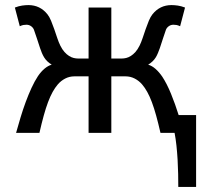

<svg xmlns="http://www.w3.org/2000/svg" viewBox="-20 -528 824 763"><path d="M422.4 -295.4H463.9Q472.2 -295.4 481.4 -297.6Q490.7 -299.8 500 -305.7Q509.3 -311.5 518.1 -321.3Q526.9 -331.1 534.7 -346.7Q541 -359.4 546.9 -377Q552.7 -394.5 558.8 -412.1Q564.9 -429.7 571.5 -445.6Q578.1 -461.4 585.9 -471.2Q615.2 -507.8 661.6 -507.8Q672.4 -507.8 686.3 -505.9Q700.2 -503.9 715.3 -498L695.8 -423.8Q687 -427.7 681.4 -428.7Q675.8 -429.7 668.9 -429.7Q659.2 -429.7 651.1 -424.1Q643.1 -418.5 639.6 -410.2Q633.8 -394.5 627.9 -375.7Q622.1 -356.9 615.2 -336.9Q611.3 -326.7 607.7 -317.4Q604 -308.1 598.9 -299.8Q593.8 -291.5 586.4 -284.4Q579.1 -277.3 568.8 -271Q584 -266.6 598.1 -254.2Q612.3 -241.7 625 -223.1Q643.6 -194.8 659.9 -154.5Q676.3 -114.3 689.9 -70.8H759.3V214.8H688.5Q688.5 191.4 688 163.6Q687.5 135.7 685.8 106.9Q684.1 78.1 681.2 50.5Q678.2 22.9 673.8 0H617.7Q608.9 -38.6 600.6 -68.6Q592.3 -98.6 583.5 -122.1Q574.7 -145.5 565.2 -162.6Q555.7 -179.7 544.4 -192.9Q532.2 -207 515.4 -215.8Q498.5 -224.6 478.5 -224.6H422.4V0H332V-224.6H275.9Q255.9 -224.6 239 -215.8Q222.2 -207 210 -192.9Q198.7 -179.7 189.2 -162.6Q179.7 -145.5 170.9 -122.1Q162.1 -98.6 153.8 -68.6Q145.5 -38.6 136.7 0H43.9Q52.2 -30.3 61.8 -61.8Q71.3 -93.3 82.3 -123Q93.3 -152.8 105.5 -179.2Q117.7 -205.6 130.9 -225.6Q143.6 -244.1 157.5 -255.6Q171.4 -267.1 185.5 -271Q175.3 -277.3 168 -284.4Q160.6 -291.5 155.5 -299.8Q150.4 -308.1 146.5 -317.4Q142.6 -326.7 139.2 -336.9Q132.3 -356.9 126.5 -375.7Q120.6 -394.5 114.7 -410.2Q111.3 -418.5 103.3 -424.1Q95.2 -429.7 85.4 -429.7Q78.6 -429.7 73 -428.7Q67.4 -427.7 58.6 -423.8L39.1 -498Q54.2 -503.9 68.1 -505.9Q82 -507.8 92.8 -507.8Q139.2 -507.8 168.5 -471.2Q176.3 -461.4 182.9 -445.6Q189.5 -429.7 195.6 -412.1Q201.7 -394.5 207.5 -377Q213.4 -359.4 219.7 -346.7Q227.5 -331.1 236.3 -321.3Q245.1 -311.5 254.4 -305.7Q263.7 -299.8 272.9 -297.6Q282.2 -295.4 290.5 -295.4H332V-498H422.4Z"/></svg>

Font: Andika Compact
Style: Regular
Weight: 400
Designer: Victor Gaultney, Annie Olsen, Julie Remington, Don Collingsworth, Eric Hays, Becca Hirsbrunner
Foundry: SIL International
Version: Version 5.000 ; LnSpcTght